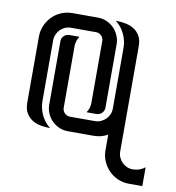

<svg xmlns="http://www.w3.org/2000/svg" viewBox="-71 -504 661 721"><g transform="rotate(10 259.5 -143.0)"><path d="M177.2 -84Q177.2 -72.3 185.8 -63.7Q194.3 -55.2 206.1 -55.2H301.3Q313 -55.2 323.2 -59.6Q333.5 -64 341.3 -71.3Q349.1 -78.6 354 -88.9Q358.9 -99.1 359.4 -110.8V-344.2Q359.4 -372.1 347.2 -397.5Q335 -422.9 313 -439.9Q332.5 -439.9 350.8 -436.3Q369.1 -432.6 383.3 -423.6Q397.5 -414.6 406 -399.2Q414.6 -383.8 414.6 -360.4V41Q414.6 52.7 419.2 63.2Q423.8 73.7 431.6 81.5Q439.5 89.4 450 94Q460.4 98.6 472.2 98.6H473.1Q499 98.6 519 82.5V154.3H467.8Q445.3 154.3 425.5 145.8Q405.8 137.2 391.1 122.3Q376.5 107.4 367.9 87.6Q359.4 67.9 359.4 45.4V-13.7Q335 0 306.2 0H208.5Q190.4 0 174.6 -6.8Q158.7 -13.7 147 -25.4Q135.3 -37.1 128.4 -53Q121.6 -68.8 121.6 -86.9V-328.1Q121.6 -340.3 130.4 -348.6Q139.2 -356.9 150.9 -356.9H189Q183.6 -348.6 180.4 -338.9Q177.2 -329.1 177.2 -319.3ZM276.4 -355.5Q276.4 -367.2 268.1 -376Q259.8 -384.8 247.6 -384.8H151.9Q140.1 -384.8 129.6 -380.1Q119.1 -375.5 111.3 -367.7Q103.5 -359.9 98.9 -349.1Q94.2 -338.4 94.2 -326.7V-95.7Q94.2 -67.9 106.2 -42.5Q118.2 -17.1 140.1 0Q120.6 0 102.3 -3.7Q84 -7.3 70.1 -16.6Q56.2 -25.9 47.6 -41Q39.1 -56.2 39.1 -79.6V-331.1Q39.1 -353.5 47.6 -373.3Q56.2 -393.1 70.8 -408Q85.4 -422.9 105.2 -431.4Q125 -439.9 147.5 -439.9H245.1Q262.7 -439.9 278.6 -433.1Q294.4 -426.3 306.2 -414.3Q317.9 -402.3 324.7 -386.5Q331.5 -370.6 331.5 -353V-111.8Q331.5 -100.1 323.2 -91.3Q314.9 -82.5 302.7 -82.5H264.6Q276.4 -99.1 276.4 -120.6Z"/></g></svg>

Font: Isar CAT
Style: Regular
Weight: 400
Designer: Digitized by Peter Wiegel
Foundry: CAT-Fonts, Peter Wiegel
Version: Version 1.000; ttfautohint (v1.3)